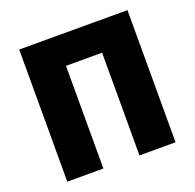

<svg xmlns="http://www.w3.org/2000/svg" viewBox="-125 -844 990 975"><g transform="rotate(-20 369.5 -357.0)"><path d="M77 0H272V-555H467V0H662V-714H77Z"/></g></svg>

Font: Noto Sans UI Black
Style: Regular
Weight: 900
Designer: Monotype Design Team
Foundry: Monotype Imaging Inc.
Version: Version 1.901